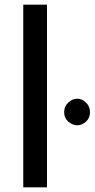

<svg xmlns="http://www.w3.org/2000/svg" viewBox="-20 -797 403 817"><path d="M79 -777H180V0H79ZM253 -320Q253 -344 270.5 -360.5Q288 -377 309 -377Q329 -377 346 -360.5Q363 -344 363 -320Q363 -295 346 -279.5Q329 -264 309 -264Q288 -264 270.5 -279.5Q253 -295 253 -320Z"/></svg>

Font: Reem Kufi
Style: Regular
Weight: 400
Designer: Khaled Hosny
Version: Version 1.6